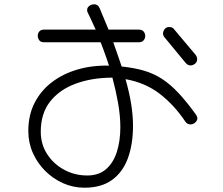

<svg xmlns="http://www.w3.org/2000/svg" viewBox="-20 -746 1040 895"><path d="M374 129Q321 129 274 108Q227 87 190.5 50.5Q154 14 133 -33.5Q112 -81 112 -135Q112 -209 141 -266Q170 -323 221.5 -362.5Q273 -402 341.5 -422Q410 -442 488 -440Q485 -451 477 -473.5Q469 -496 461 -518Q453 -540 449 -549H185Q169 -549 162.5 -559Q156 -569 156 -579Q156 -591 163.5 -599.5Q171 -608 185 -608H426Q407 -649 400.5 -663.5Q394 -678 390 -685Q386 -692 386 -699Q386 -715 404 -723Q412 -726 419 -726Q436 -726 444 -709L486 -608H627Q642 -608 649.5 -599Q657 -590 657 -579Q657 -566 649 -557.5Q641 -549 627 -549H508Q525 -500 533.5 -476Q542 -452 547 -436Q605 -430 650 -417Q695 -404 734 -379Q773 -354 811.5 -313Q850 -272 894 -211Q900 -202 900 -194Q900 -187 895.5 -181Q891 -175 885 -171Q877 -166 868 -166Q853 -166 844 -179Q791 -258 723.5 -309.5Q656 -361 565 -377Q583 -315 591.5 -260.5Q600 -206 600 -160Q600 -73 576 -8Q552 57 502 93Q452 129 374 129ZM888 -448Q878 -441 868 -441Q856 -441 846 -452L747 -572Q740 -580 740 -590Q740 -597 743 -603Q746 -609 750 -613Q757 -620 769 -620Q785 -620 792 -609L892 -490Q899 -480 899 -470Q899 -456 888 -448ZM387 72Q441 72 475 42Q509 12 525 -39Q541 -90 541 -153Q541 -207 530 -268Q519 -329 504 -384Q409 -384 333 -356Q257 -328 213.5 -272.5Q170 -217 170 -132Q170 -74 199.5 -28Q229 18 278.5 45Q328 72 387 72Z"/></svg>

Font: Hachi Maru Pop
Style: Regular
Weight: 400
Designer: Nontynet
Foundry: Nontynet
Version: Version 1.300